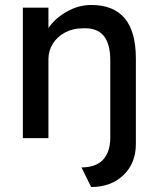

<svg xmlns="http://www.w3.org/2000/svg" viewBox="-20 -556 635 773"><path d="M424 0V-313Q424 -381 396.5 -413Q369 -445 313 -442Q274 -442 242.5 -425.5Q211 -409 193 -380.5Q175 -352 175 -318V0H72V-525H175V-443Q202 -483 249.5 -509.5Q297 -536 347 -536Q437 -536 482 -482.5Q527 -429 527 -320V24Q527 101 477 149Q427 197 347 197L308 118Q365 118 394 88Q423 58 424 0Z"/></svg>

Font: Easer Grotesk Variable
Style: Regular
Weight: 400
Designer: Boardeaser, Bonnie Shaver-Troup, Thomas Jockin
Foundry: Lexend
Version: Version 1.001;Glyphs 3.1.2 (3151)